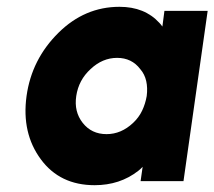

<svg xmlns="http://www.w3.org/2000/svg" viewBox="-20 -532 630 564"><path d="M463 -500 457 -454Q455 -457 452.5 -460Q450 -463 448 -465Q405 -512 331 -512Q229 -512 152 -436Q73 -358 58 -250Q43 -141 100 -64Q156 12 258 12Q332 12 386 -30Q390 -33 393 -36Q396 -39 399 -42L393 0H519L590 -500ZM324 -362Q367 -362 392 -329Q405 -314 409.5 -294Q414 -274 411 -250Q407 -227 397.5 -207Q388 -187 371 -171Q336 -138 293 -138Q249 -138 223 -171Q197 -204 204 -250Q211 -297 246 -329Q281 -362 324 -362Z"/></svg>

Font: Unageo
Style: ExtraBold-Italic
Weight: 800
Designer: Richard Sepsi
Foundry: Richard Sepsi
Version: Version 2.000